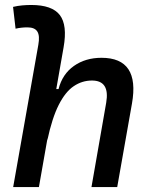

<svg xmlns="http://www.w3.org/2000/svg" viewBox="-20 -763 626 783"><path d="M353 0 413.1 -344.2Q428.7 -434.6 355 -434.6Q314.9 -434.6 280.8 -411.6Q246.6 -388.7 219.5 -335.2Q192.4 -281.7 172.9 -190.4L173.8 -199.7L138.7 0H33.7L136.2 -579.6Q143.1 -617.2 132.3 -634.3Q121.6 -651.4 91.8 -651.4Q79.6 -651.4 67.6 -650.1Q55.7 -648.9 43.5 -646L33.2 -734.9Q51.8 -739.3 70.3 -741Q88.9 -742.7 107.4 -742.7Q192.4 -742.7 223.9 -701.7Q255.4 -660.6 239.3 -569.8L209.5 -399.9H218.8Q234.4 -460.9 281.5 -494.1Q328.6 -527.3 394 -527.3Q551.3 -527.3 518.1 -340.3L458 0Z"/></svg>

Font: Cascadia Code NF
Style: Italic
Weight: 400
Italic angle: -10°
Monospace: yes
Designer: Aaron Bell
Foundry: Saja Typeworks
Version: Version 2404.023; ttfautohint (v1.8.4)